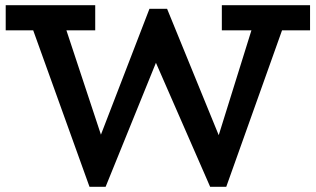

<svg xmlns="http://www.w3.org/2000/svg" viewBox="-20 -706 1217 740"><path d="M2 -589V-686H347V-589H236L369 -187L556 -672H624L823 -185L949 -589H835V-686H1175V-589H1067L852 14H790L581 -464L387 14H325L108 -589Z"/></svg>

Font: BioRhyme ExtraBold SemiBold
Style: Regular
Weight: 600
Version: Version 1.600;gftools[0.9.33]